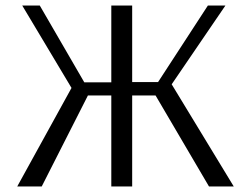

<svg xmlns="http://www.w3.org/2000/svg" viewBox="-20 -670 902 690"><path d="M42 0 237 -354 60 -650H123L283 -374H380V-650H455V-375H548L727 -650H790L597 -367L820 0H731L539 -327H455V0H380V-327H296L130 0Z"/></svg>

Font: Arsenal
Style: Regular
Weight: 400
Designer: Andrij Shevchenko
Foundry: Stairsfor
Version: Version 2.001;PS 002.001;hotconv 1.0.88;makeotf.lib2.5.64775